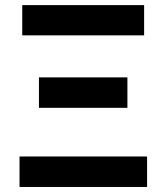

<svg xmlns="http://www.w3.org/2000/svg" viewBox="-20 -743 661 763"><path d="M57.6 0V-121.1H564.5V0ZM134.8 -314.5V-435.5H486.3V-314.5ZM68.4 -602.5V-722.7H552.7V-602.5Z"/></svg>

Font: Bpmf GenYo Gothic B
Style: B
Weight: 700
Foundry: But Ko
Version: Version 1.320